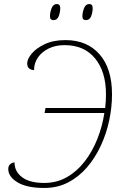

<svg xmlns="http://www.w3.org/2000/svg" viewBox="-20 -923 613 953"><path d="M200 10Q113 10 67 -18Q21 -46 21 -84Q21 -100 30.5 -108Q40 -116 52 -117Q52 -72 89.5 -43.5Q127 -15 200 -15Q262 -15 312.5 -44Q363 -73 401 -122.5Q439 -172 463.5 -234Q488 -296 498 -362H201L206 -387H502Q506 -421 506 -455Q506 -567 452 -633Q398 -699 300 -699Q256 -699 222 -682.5Q188 -666 168.5 -638Q149 -610 149 -575Q115 -577 115 -608Q115 -630 137.5 -657Q160 -684 202.5 -704Q245 -724 305 -724Q412 -724 474 -653.5Q536 -583 536 -455Q536 -391 522 -325Q508 -259 480 -199Q452 -139 411.5 -92Q371 -45 318 -17.5Q265 10 200 10ZM406 -823Q399 -823 394 -827Q389 -831 389 -842Q389 -861 397 -882Q405 -903 423 -903Q440 -903 440 -883Q440 -862 432.5 -842.5Q425 -823 406 -823ZM245 -823Q238 -823 233 -827Q228 -831 228 -842Q228 -861 236 -882Q244 -903 262 -903Q279 -903 279 -883Q279 -862 271.5 -842.5Q264 -823 245 -823Z"/></svg>

Font: Noto Serif Thin
Style: Italic
Weight: 100
Italic angle: -12°
Designer: Monotype Design Team
Foundry: Monotype Imaging Inc.
Version: Version 2.014; ttfautohint (v1.8.4.7-5d5b)